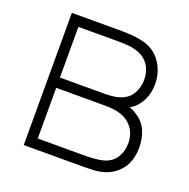

<svg xmlns="http://www.w3.org/2000/svg" viewBox="-102 -638 725 737"><g transform="rotate(20 260.0 -270.0)"><path d="M70 0V-540H277Q287.5 -540 312.8 -538.5Q338 -537 362 -531Q411.5 -518.5 437.8 -479.2Q464 -440 464 -392Q464 -366.5 456.8 -343.8Q449.5 -321 435 -303Q428.5 -294 419.5 -286.8Q410.5 -279.5 402 -275Q415.5 -272 435 -259Q464.5 -239.5 477.2 -209.2Q490 -179 490 -143Q490 -87 463.2 -53.2Q436.5 -19.5 396 -8Q375 -2 352.2 -1Q329.5 0 312 0ZM112 -42H312Q322.5 -42 340.8 -43.5Q359 -45 373 -48Q410.5 -56.5 427.8 -83.2Q445 -110 445 -143Q445 -186 418.5 -214Q392 -242 346 -247Q334 -248.5 320.8 -248.8Q307.5 -249 296 -249H112ZM112 -291H297Q308.5 -291 325.5 -292.8Q342.5 -294.5 356 -299Q388.5 -309.5 403.8 -336Q419 -362.5 419 -393Q419 -427 402.5 -452.2Q386 -477.5 355 -488Q333.5 -495.5 310.8 -496.8Q288 -498 282 -498H112Z"/></g></svg>

Font: Manrope ExtraLight
Style: Regular
Weight: 200
Designer: Mikhail Sharanda
Foundry: Mikhail Sharanda
Version: Version 4.505